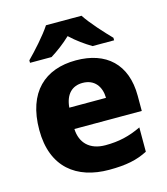

<svg xmlns="http://www.w3.org/2000/svg" viewBox="-115 -855 832 955"><g transform="rotate(-15 301.5 -378.0)"><path d="M394 -766H211C182 -721 123 -656 86 -619V-606H197C232 -628 266 -653 301 -686C336 -653 373 -627 408 -606H519V-619C484 -655 423 -721 394 -766ZM309 -559C150 -559 44 -466 44 -271C44 -78 163 10 329 10C418 10 474 -2 528 -30V-155C467 -126 413 -113 343 -113C262 -113 217 -159 214 -231H561V-309C561 -473 464 -559 309 -559ZM312 -442C374 -442 405 -398 406 -340H217C223 -410 260 -442 312 -442Z"/></g></svg>

Font: Noto Sans Bengali UI ExtraBold
Style: Regular
Weight: 800
Designer: Jelle Bosma - Monotype Design Team
Foundry: Monotype Imaging Inc.
Version: Version 2.003